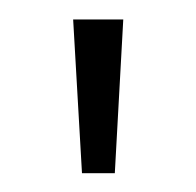

<svg xmlns="http://www.w3.org/2000/svg" viewBox="-20 -802 204 200"><path d="M99.6 -621.6H65.4L56.2 -781.7H108.4Z"/></svg>

Font: Spartan MB Light
Style: Regular
Weight: 300
Designer: Matt Bailey, Mirko Velimirovic
Foundry: Matt Bailey
Version: Version 1.005